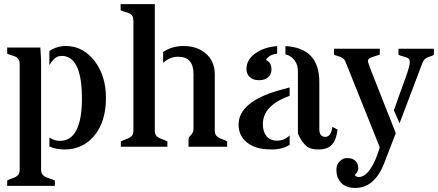

<svg xmlns="http://www.w3.org/2000/svg" viewBox="-20 -717 2140 938"><path d="M180.7 -423.8V113.8Q181.6 137.2 202.1 147.5Q211.9 151.9 223.6 155.5Q235.4 159.2 248 165V190.9H15.1V165Q25.4 159.2 36.4 155.5Q47.4 151.9 56.2 147.5Q76.2 136.7 76.2 113.8V-403.8Q76.2 -429.7 56.6 -439.5Q48.3 -443.8 37.4 -446.5Q26.4 -449.2 15.1 -455.1V-484.9H177.2ZM295.4 13.2Q253.4 13.2 221.2 -1.5L221.7 -44.9Q245.6 -28.8 272.2 -28.8Q298.8 -28.8 318.6 -41.3Q338.4 -53.7 352.1 -79.1Q380.4 -132.3 380.4 -235.8Q380.4 -397.9 319.8 -433.6Q301.8 -443.8 285.4 -443.8Q269 -443.8 259.5 -439.2Q250 -434.6 242.7 -427.7Q233.9 -419.4 221.2 -398.9V-467.8Q257.3 -492.2 301.5 -492.2Q345.7 -492.2 381.3 -472.4Q417 -452.6 442.9 -418Q497.6 -345.7 497.6 -238.8Q497.6 -122.6 440.4 -53.7Q384.3 13.2 295.4 13.2Z M736.3 -77.1Q736.3 -54.2 756.3 -43.9Q765.6 -39.1 776.6 -35.4Q787.6 -31.7 797.9 -25.9V0H570.3V-25.9Q581.1 -31.7 592 -35.4Q603 -39.1 611.8 -43.9Q631.8 -54.2 631.8 -77.1V-616.2Q631.8 -642.6 612.3 -651.4Q603.5 -655.8 592.3 -658.4Q581.1 -661.1 569.3 -667V-696.8H736.3ZM850.1 -439.9Q810.1 -439.9 776.9 -409.7V-462.9Q819.8 -492.2 876.5 -492.2Q941.9 -492.2 983.9 -457Q1029.3 -418.9 1029.3 -354V-77.1Q1029.3 -54.7 1049.8 -43.9Q1058.6 -39.1 1069.3 -35.4Q1080.1 -31.7 1089.8 -25.9V0H900.9V-35.2Q900.9 -43.9 904.8 -48.6Q908.7 -53.2 913.1 -57.6Q925.3 -70.8 925.3 -85.9V-356Q925.3 -439.9 850.1 -439.9Z M1395 -249Q1264.2 -201.7 1264.2 -110.8Q1264.2 -74.2 1281.7 -52Q1299.3 -29.8 1334.2 -29.8Q1369.1 -29.8 1395 -55.7V-9.3Q1357.4 13.2 1310.1 13.2Q1262.7 13.2 1234.1 3.9Q1205.6 -5.4 1186 -21.5Q1145.5 -54.2 1145.5 -107.9Q1145.5 -218.8 1342.3 -275.4Q1370.1 -283.7 1395 -290ZM1279.3 -423.8Q1306.2 -413.6 1306.2 -377Q1306.2 -353.5 1289.6 -339.4Q1272.9 -325.2 1244.9 -325.2Q1216.8 -325.2 1200.4 -340.3Q1184.1 -355.5 1184.1 -379.4Q1184.1 -403.3 1195.3 -422.4Q1206.5 -441.4 1227.1 -456.1Q1269.5 -486.8 1334 -491.7V-454.6Q1294.4 -450.7 1279.3 -423.8ZM1569.8 -48.3Q1596.7 -48.3 1604 -97.2L1628.9 -84Q1624 -36.6 1602.8 -11.7Q1581.5 13.2 1535.2 13.2Q1499 13.2 1481.4 0Q1453.1 -21.5 1435.5 -64.9V-369.1Q1435.5 -399.4 1419.7 -421.6Q1403.8 -443.8 1374.5 -451.7V-491.7Q1540 -482.9 1540 -316.9V-85.9Q1540 -48.3 1569.8 -48.3Z M1904.3 -178.2Q1920.4 -224.1 1934.3 -262.5Q1948.2 -300.8 1959 -330.6Q1981.9 -394 1981.9 -409.9Q1981.9 -425.8 1976.6 -430.4Q1971.2 -435.1 1963.1 -437.7Q1955.1 -440.4 1945.3 -442.6Q1935.5 -444.8 1926.8 -449.2V-479H2099.6V-449.2Q2091.8 -444.3 2083.7 -441.9Q2075.7 -439.5 2068.4 -436.5Q2050.8 -428.7 2043.9 -410.2L1932.1 -114.7ZM1713.4 138.2Q1720.7 147.9 1732.4 147.9Q1761.7 147.9 1788.3 110.1Q1814.9 72.3 1835.4 2.9L1668 -415Q1659.7 -436.5 1626.5 -444.3Q1618.7 -446.3 1611.8 -449.2V-479H1835.4V-450.2Q1825.2 -446.3 1814.9 -443.6Q1804.7 -440.9 1796.4 -437.5Q1777.3 -430.7 1777.3 -418.9Q1777.3 -412.1 1797.4 -359.9L1797.9 -359.4Q1827.1 -285.6 1855.7 -212.6Q1884.3 -139.6 1913.6 -66.4L1856.4 82Q1809.1 201.2 1715.3 201.2Q1651.9 201.2 1630.4 151.4Q1623.5 135.3 1623.5 110.8Q1623.5 86.4 1639.9 70.8Q1656.2 55.2 1673.8 55.2Q1691.4 55.2 1700.2 58.8Q1709 62.5 1715.8 68.6Q1722.7 74.7 1726.6 83.3Q1730.5 91.8 1730.5 106Q1730.5 120.1 1713.4 138.2Z"/></svg>

Font: Stardos Stencil
Style: Regular
Weight: 400
Version: Version 1.000